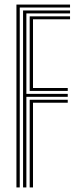

<svg xmlns="http://www.w3.org/2000/svg" viewBox="-20 -820 342 840"><path d="M51.9 0V-800H286.4V-787.1H66.4V0ZM109.9 0V-383.5H276.4V-370.6H124.4V0ZM80.9 0V-774.2H286.4V-761.3H95.4V-409.3H276.4V-396.4H95.4V0ZM109.9 -422.2V-748.5H286.4V-735.6H124.4V-435H276.4V-422.2Z"/></svg>

Font: Big Shoulders Inline Thin
Style: Regular
Weight: 100
Designer: Patric King
Foundry: XO Type Co
Version: Version 2.002